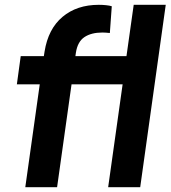

<svg xmlns="http://www.w3.org/2000/svg" viewBox="-20 -777 708 797"><path d="M85 0 145 -427H50L66 -544H162L165 -563Q180 -657 239.5 -707Q299 -757 390 -757Q405 -757 420 -755.5Q435 -754 444 -751L436 -640Q427 -641 418.5 -641.5Q410 -642 405 -642Q359 -642 330.5 -623Q302 -604 295 -558L293 -544H505L535 -757H668L562 0H429L489 -427H277L217 0Z"/></svg>

Font: Plus Jakarta Sans
Style: Bold Italic
Weight: 700
Italic angle: -8°
Designer: Gumpita Rahayu
Foundry: Tokotype
Version: Version 2.071; ttfautohint (v1.8.4.7-5d5b);gftools[0.9.29]